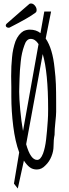

<svg xmlns="http://www.w3.org/2000/svg" viewBox="-20 -944 396 1101"><path d="M60 109 90 -70Q67 -132 56 -219.5Q45 -307 45 -390V-444Q44 -470 44 -507Q44 -567 49 -614Q53 -663 69 -708Q86 -749 115 -766Q133 -774 151 -774Q188 -774 212 -754L234 -878H273L242 -723Q282 -665 293 -552Q299 -502 300.5 -460.5Q302 -419 302 -358V-329V-302Q302 -285 297 -238Q293 -201 293 -175V-171Q287 -143 287 -105Q287 -77 275 -47Q263 -17 241 4Q219 28 191 28Q168 28 151 15.5Q134 3 117 -23L82 137ZM201 -691Q182 -721 156 -721Q131 -721 119 -682Q104 -641 99 -592Q93 -539 92 -491L91 -458Q90 -444 90 -420V-416Q90 -380 96 -314.5Q102 -249 112 -193ZM227 -64Q239 -97 244.5 -144.5Q250 -192 254 -252Q256 -278 256 -319Q256 -529 225 -634L130 -117Q155 -27 193 -27Q213 -27 227 -64ZM13 -798Q13 -803 18 -808L34 -822Q39 -827 90 -871L149 -922Q153 -924 158 -924Q170 -924 180 -912Q190 -900 190 -887Q190 -875 183 -871Q147 -843 37 -787Q35 -785 29 -785Q23 -785 18 -788.5Q13 -792 13 -798Z"/></svg>

Font: Amatic SC
Style: Bold
Weight: 700
Designer: Multiple Designers
Foundry: Vernon Adams
Version: Version 2.505